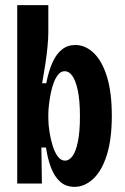

<svg xmlns="http://www.w3.org/2000/svg" viewBox="-20 -714 485 747"><path d="M270 13Q236 13 213.5 -7.5Q191 -28 178 -63Q165 -98 159 -140H141L143 0H47V-264V-694H168V-589Q168 -566 165 -534Q162 -502 156.5 -465.5Q151 -429 144 -390H160Q169 -437 184 -470.5Q199 -504 221 -521.5Q243 -539 273 -539Q312 -539 344.5 -508Q377 -477 396 -416Q415 -355 415 -264Q415 -172 395.5 -110.5Q376 -49 342.5 -18Q309 13 270 13ZM233 -89Q249 -89 262 -106.5Q275 -124 283 -162.5Q291 -201 291 -261Q291 -324 282.5 -363Q274 -402 261 -419.5Q248 -437 232 -437Q218 -437 207.5 -425Q197 -413 189.5 -393.5Q182 -374 177.5 -351Q173 -328 170.5 -306.5Q168 -285 168 -269V-254Q168 -230 172.5 -201Q177 -172 185 -146.5Q193 -121 205 -105Q217 -89 233 -89Z"/></svg>

Font: Bricolage Grotesque 36pt Condensed SemiBold
Style: Regular
Weight: 600
Width: 3
Designer: Mathieu Triay
Foundry: Atelier Triay
Version: Version 1.001;gftools[0.9.33.dev8+g029e19f]